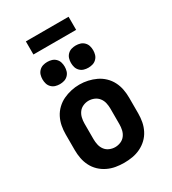

<svg xmlns="http://www.w3.org/2000/svg" viewBox="-222 -1045 1044 1168"><g transform="rotate(-30 300.0 -461.5)"><path d="M300 8Q270 8 241 3Q212 -2 185 -15Q158 -28 136.5 -48.5Q115 -69 101.5 -95.5Q88 -122 82.5 -151Q77 -180 77 -210V-320Q77 -350 82.5 -379Q88 -408 101.5 -434.5Q115 -461 137 -482Q159 -503 185.5 -515.5Q212 -528 241 -534.5Q270 -541 300 -541Q330 -541 359 -534.5Q388 -528 414.5 -515.5Q441 -503 463 -482Q485 -461 498.5 -434.5Q512 -408 517.5 -379Q523 -350 523 -320V-210Q523 -180 517.5 -151Q512 -122 498.5 -95.5Q485 -69 463.5 -48.5Q442 -28 415 -15Q388 -2 359 3Q330 8 300 8ZM300 -102Q320 -102 339 -110Q358 -118 370 -134Q382 -150 386.5 -170Q391 -190 391 -210V-320Q391 -340 386.5 -360Q382 -380 369.5 -396Q357 -412 338 -420Q319 -428 299 -428Q279 -428 260 -419.5Q241 -411 229.5 -395Q218 -379 213.5 -359.5Q209 -340 209 -320V-210Q209 -190 213.5 -170Q218 -150 230 -134Q242 -118 261 -110Q280 -102 300 -102ZM400 -602Q384 -602 369 -606.5Q354 -611 342.5 -622.5Q331 -634 326.5 -649Q322 -664 322 -680Q322 -696 326.5 -711Q331 -726 342.5 -737.5Q354 -749 369 -753.5Q384 -758 400 -758Q416 -758 431 -753.5Q446 -749 457.5 -737.5Q469 -726 473.5 -711Q478 -696 478 -680Q478 -664 473.5 -649Q469 -634 457.5 -622.5Q446 -611 431 -606.5Q416 -602 400 -602ZM200 -602Q184 -602 169 -606.5Q154 -611 142.5 -622.5Q131 -634 126.5 -649Q122 -664 122 -680Q122 -696 126.5 -711Q131 -726 142.5 -737.5Q154 -749 169 -753.5Q184 -758 200 -758Q216 -758 231 -753.5Q246 -749 257.5 -737.5Q269 -726 273.5 -711Q278 -696 278 -680Q278 -664 273.5 -649Q269 -634 257.5 -622.5Q246 -611 231 -606.5Q216 -602 200 -602ZM150 -839V-931H450V-839Z"/></g></svg>

Font: Iosevka Curly Slab XBdEx
Style: Regular
Weight: 800
Width: 7
Monospace: yes
Designer: Belleve Invis
Foundry: Belleve Invis
Version: Version 11.0.0; ttfautohint (v1.8.3)